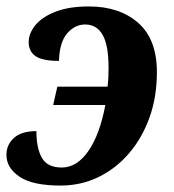

<svg xmlns="http://www.w3.org/2000/svg" viewBox="-24 -566 539 596"><path d="M164 10Q77 10 36.5 -17.5Q-4 -45 -4 -85Q-4 -117 19.5 -138Q43 -159 89 -159Q89 -106 106 -76Q123 -46 168 -46Q215 -46 250.5 -97.5Q286 -149 303 -240H141L154 -297H310Q312 -317 312.5 -330.5Q313 -344 313 -355Q313 -426 294.5 -458Q276 -490 240 -490Q209 -490 185 -463Q161 -436 159 -377Q107 -377 86 -392Q65 -407 65 -435Q65 -462 85.5 -487.5Q106 -513 148 -529.5Q190 -546 252 -546Q347 -546 405 -495Q463 -444 463 -342Q463 -265 440 -201Q417 -137 376 -89.5Q335 -42 281 -16Q227 10 164 10Z"/></svg>

Font: Noto Serif SemiCondensed
Style: Bold Italic
Weight: 700
Width: 4
Italic angle: -12°
Designer: Monotype Design Team
Foundry: Monotype Imaging Inc.
Version: Version 2.014